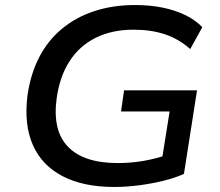

<svg xmlns="http://www.w3.org/2000/svg" viewBox="-20 -734 876 763"><path d="M434 9Q311 9 228.5 -34Q146 -77 110.5 -158Q75 -239 89 -353Q101 -439 135.5 -506Q170 -573 226 -619.5Q282 -666 355.5 -690Q429 -714 517 -714Q575 -714 625 -704Q675 -694 715.5 -674.5Q756 -655 784 -626L736 -539Q691 -579 636 -597.5Q581 -616 511 -616Q425 -616 360.5 -584Q296 -552 256.5 -491Q217 -430 205 -342Q188 -215 250.5 -150.5Q313 -86 448 -86Q502 -86 552.5 -95Q603 -104 648 -120L620 -77L654 -291H461L473 -375H763L711 -43Q676 -27 629 -15.5Q582 -4 532 2.5Q482 9 434 9Z"/></svg>

Font: Nunito Sans 10pt SemiExpanded SemiBold
Style: Italic
Weight: 600
Width: 6
Italic angle: -9°
Designer: Vernon Adams
Foundry: Vernon Adams
Version: Version 3.101;gftools[0.9.27]